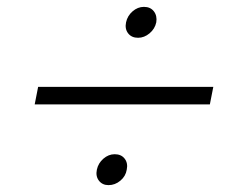

<svg xmlns="http://www.w3.org/2000/svg" viewBox="-20 -630 682 559"><path d="M91 -377H601L591 -326H81ZM296 -91Q278 -91 268 -104Q258 -117 262 -136Q266 -155 281 -168Q296 -181 314 -181Q333 -181 343 -168Q353 -155 349 -136Q346 -117 330.5 -104Q315 -91 296 -91ZM382 -520Q363 -520 353 -533Q343 -546 347 -565Q351 -584 366 -597Q381 -610 399 -610Q418 -610 428 -597Q438 -584 435 -565Q431 -546 415.5 -533Q400 -520 382 -520Z"/></svg>

Font: Albert Sans Light
Style: Italic
Weight: 300
Italic angle: -11.25°
Designer: Andreas Rasmussen
Foundry: a.Foundry
Version: Version 1.025